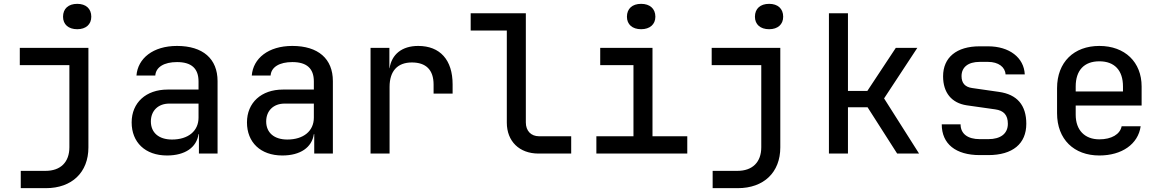

<svg xmlns="http://www.w3.org/2000/svg" viewBox="-20 -799 6040 999"><path d="M382 -647C427 -647 455 -672 455 -712C455 -754 427 -779 382 -779C336 -779 308 -754 308 -712C308 -672 336 -647 382 -647ZM88 180H219C354 180 440 98 440 -32V-550H83V-460H341V-33C341 45 295 90 217 90H88Z M849 10C943 10 1003 -32 1013 -101H1015V0H1112V-377C1112 -493 1036 -560 901 -560C776 -560 697 -495 690 -406H788C791 -450 834 -476 901 -476C976 -476 1013 -443 1013 -375V-333H852C740 -333 665 -265 665 -162C665 -59 735 10 849 10ZM875 -73C806 -73 765 -109 765 -167C765 -223 803 -260 861 -260H1013V-187C1013 -117 959 -73 875 -73Z M1449 10C1543 10 1603 -32 1613 -101H1615V0H1712V-377C1712 -493 1636 -560 1501 -560C1376 -560 1297 -495 1290 -406H1388C1391 -450 1434 -476 1501 -476C1576 -476 1613 -443 1613 -375V-333H1452C1340 -333 1265 -265 1265 -162C1265 -59 1335 10 1449 10ZM1475 -73C1406 -73 1365 -109 1365 -167C1365 -223 1403 -260 1461 -260H1613V-187C1613 -117 1559 -73 1475 -73Z M1908 0H2007V-347C2007 -429 2048 -474 2123 -474C2196 -474 2236 -436 2236 -359V-312H2335V-360C2335 -487 2270 -560 2156 -560C2071 -560 2018 -516 2007 -444H2006V-550H1908Z M2782 0H2952V-90H2785C2743 -90 2716 -118 2716 -162V-730H2429V-640H2617V-161C2617 -64 2682 0 2782 0Z M3316 -647C3361 -647 3390 -672 3390 -712C3390 -754 3361 -779 3316 -779C3270 -779 3242 -754 3242 -712C3242 -672 3270 -647 3316 -647ZM3083 0H3556V-90H3375V-550H3103V-460H3276V-90H3083Z M3982 -647C4027 -647 4055 -672 4055 -712C4055 -754 4027 -779 3982 -779C3936 -779 3908 -754 3908 -712C3908 -672 3936 -647 3982 -647ZM3688 180H3819C3954 180 4040 98 4040 -32V-550H3683V-460H3941V-33C3941 45 3895 90 3817 90H3688Z M4293 0H4392V-241H4494L4648 0H4762L4580 -287L4753 -550H4641L4493 -326H4392V-730H4293Z M5078 8H5122C5249 8 5320 -51 5320 -155C5320 -252 5272 -308 5177 -321L5038 -341C5002 -346 4983 -366 4983 -403C4983 -449 5017 -477 5077 -477H5121C5175 -477 5210 -450 5212 -412H5312C5308 -499 5232 -558 5121 -558H5077C4957 -558 4887 -500 4887 -402C4887 -317 4931 -263 5010 -251L5158 -230C5203 -224 5224 -200 5224 -155C5224 -104 5187 -75 5122 -75H5078C5015 -75 4978 -103 4978 -152H4880C4880 -50 4953 8 5078 8Z M5700 10C5817 10 5902 -49 5915 -142H5816C5808 -100 5763 -74 5700 -74C5624 -74 5577 -122 5577 -202V-250H5920V-349C5920 -476 5833 -560 5700 -560C5568 -560 5480 -476 5480 -340V-210C5480 -74 5568 10 5700 10ZM5577 -349C5577 -433 5621 -480 5700 -480C5779 -480 5823 -433 5823 -349V-323H5577Z"/></svg>

Font: JetBrains Mono Medium
Style: Regular
Weight: 436
Monospace: yes
Designer: Philipp Nurullin, Konstantin Bulenkov
Foundry: JetBrains
Version: Version 2.305